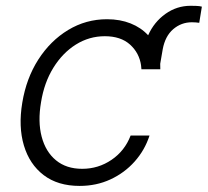

<svg xmlns="http://www.w3.org/2000/svg" viewBox="-20 -618 703 650"><path d="M249.6 11.4Q175.8 11.4 127.8 -25.2Q79.9 -61.8 60.9 -125.5Q41.9 -189.3 55.4 -270.2Q68.9 -352.6 109.7 -416.4Q150.6 -480.1 210.8 -516.5Q271 -552.9 342.3 -552.9Q386.7 -552.9 422.2 -538.7Q457.7 -524.5 481.5 -498.6Q501.8 -543.7 540.1 -571Q578.5 -598.4 625.4 -598.4Q633.9 -598.4 644.7 -598Q655.5 -597.7 663.4 -595.5L654.5 -540.8Q649.1 -541.5 642.9 -542.1Q636.7 -542.6 629.6 -542.6Q593.8 -542.6 566.4 -519.2Q539.1 -495.7 530.9 -451.3L522.4 -402Q522.7 -392.8 522.7 -383.5H458.8Q458.5 -389.2 457.7 -394.9H457.4L457.7 -396Q451.7 -438.6 420.3 -467Q388.8 -495.4 334.9 -495.4Q282 -495.4 236.9 -467.2Q191.8 -438.9 160.7 -388.7Q129.6 -338.4 119 -272.4Q107.6 -206 121.1 -155Q134.6 -104 169.6 -75.3Q204.5 -46.5 258.2 -46.5Q312.9 -46.5 357.6 -76.9Q402.3 -107.2 422.2 -159.1H486.2Q470.2 -109.7 435.9 -71.2Q401.6 -32.7 354 -10.7Q306.5 11.4 249.6 11.4Z"/></svg>

Font: Inter UI Light
Style: Italic
Weight: 300
Italic angle: 9.39999°
Designer: Rasmus Andersson
Foundry: rsms
Version: 3.2;8d6f07862